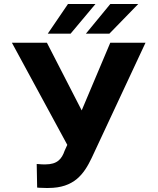

<svg xmlns="http://www.w3.org/2000/svg" viewBox="-20 -923 785 953"><path d="M207.3 10H220.5C347.6 10 396.7 -58.6 435 -139L702.3 -711H527.4L385.5 -375L212.8 -711H39L314 -204L300.8 -175C286.7 -133.9 264.4 -107 205.1 -107H195.8C191.7 -107 187.7 -107.2 183.7 -107.5L171.6 -108.5C167.5 -108.8 164.4 -109 162.2 -109L164.4 8C167.3 8.7 171.2 9 176 9C185.6 9 197.5 10 207.3 10ZM527.4 -903 406.4 -756H523L666 -903ZM317.3 -903 217.2 -756H330.5L453.7 -903Z"/></svg>

Font: Asimov
Style: Wid
Weight: 500
Designer: Google
Version: Version 2.000980; 2014